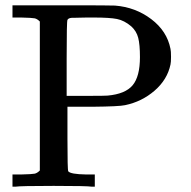

<svg xmlns="http://www.w3.org/2000/svg" viewBox="-20 -703 721 723"><path d="M130 -622Q120 -632 110.5 -634Q101 -636 60 -637H27V-683H214Q406 -683 413 -682Q490 -676 549.5 -631Q609 -586 622 -519Q624 -511 624 -489Q624 -468 622 -460Q610 -403 562 -361.5Q514 -320 451 -307Q429 -302 328 -301H234V-181Q234 -62 237 -58Q245 -47 304 -46H337V0H326Q309 -3 182 -3Q55 -3 38 0H27V-46H60Q101 -47 110.5 -49Q120 -51 130 -61ZM474 -604Q448 -626 420.5 -631.5Q393 -637 333 -637H307Q295 -637 282.5 -636.5Q270 -636 261 -636Q252 -636 251 -636Q237 -635 234 -628Q231 -624 231 -483V-342H302Q379 -342 385 -343Q452 -349 479.5 -382Q507 -415 507 -488Q507 -535 500.5 -560.5Q494 -586 474 -604Z"/></svg>

Font: KaTeX_Main
Style: Regular
Weight: 400
Version: Version 1.1; ttfautohint (v1.3)